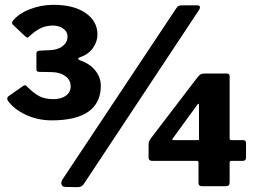

<svg xmlns="http://www.w3.org/2000/svg" viewBox="-20 -772 1078 796"><path d="M30 -677Q30 -681 33 -685Q56 -715 103 -733.5Q150 -752 202 -752Q286 -752 335 -718Q384 -684 384 -629Q384 -599 365 -572.5Q346 -546 312 -535Q304 -532 304 -529Q304 -526 311 -522Q351 -509 374.5 -480.5Q398 -452 398 -416Q398 -346 347 -309.5Q296 -273 194 -273Q138 -273 88.5 -295.5Q39 -318 13 -354Q10 -359 10 -363Q10 -370 18 -375L75 -415Q85 -422 90 -415Q120 -385 143.5 -373Q167 -361 201 -361Q234 -361 253.5 -375.5Q273 -390 273 -414Q273 -440 251.5 -456Q230 -472 197 -473L143 -474Q131 -474 131 -484V-552Q131 -560 143 -562L186 -564Q220 -565 240 -581Q260 -597 260 -621Q260 -640 242.5 -653Q225 -666 200 -666Q172 -666 149.5 -655.5Q127 -645 101 -621Q96 -616 93 -616Q92 -616 86 -620L33 -670Q30 -675 30 -677ZM326 -7Q321 -1 315 1.5Q309 4 299 4L252 3Q243 3 238.5 -1.5Q234 -6 234 -13Q234 -20 239 -28L711 -738Q716 -746 722 -748Q728 -750 737 -750H797Q809 -750 809 -742Q809 -738 806 -732ZM829 -467H921Q932 -467 932 -455V-198Q932 -191 939 -191H988Q1000 -191 1000 -179V-118Q1000 -105 986 -105H939Q932 -105 932 -97V-16Q932 -7 928 -3.5Q924 0 914 0H818Q810 0 806.5 -3Q803 -6 803 -14V-99Q803 -105 795 -105H611Q604 -105 600 -108.5Q596 -112 596 -118V-177Q596 -183 601 -191.5Q606 -200 615 -211L800 -453Q808 -462 813 -464.5Q818 -467 829 -467ZM799 -191Q805 -191 805 -195V-333Q805 -342 803 -342Q800 -342 796 -335L697 -199Q694 -196 694 -194Q694 -191 702 -191Z"/></svg>

Font: Libre Franklin ExtraBold
Style: Regular
Weight: 800
Designer: Pablo Impallari, Rodrigo Fuenzalida
Foundry: Impallari Type
Version: Version 1.002; ttfautohint (v1.5)